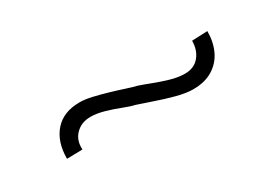

<svg xmlns="http://www.w3.org/2000/svg" viewBox="-10 -606 740 522"><g transform="rotate(-30 360.0 -345.0)"><path d="M504 -283Q482 -283 452 -291Q422 -299 393.5 -309Q365 -319 346 -325Q332 -328 310.5 -336.5Q289 -345 266 -351.5Q243 -358 224 -358Q195 -358 177 -339.5Q159 -321 161 -292L112 -291Q112 -344 139.5 -375.5Q167 -407 218 -407Q235 -407 256.5 -402Q278 -397 302 -390Q326 -383 345.5 -376.5Q365 -370 378 -367Q393 -362 415 -353.5Q437 -345 461 -338Q485 -331 506 -331Q535 -331 551 -350.5Q567 -370 567 -399L616 -401Q616 -367 603.5 -340.5Q591 -314 566 -298.5Q541 -283 504 -283Z"/></g></svg>

Font: Lexend Mega ExtraLight
Style: Regular
Weight: 250
Version: Version 1.007